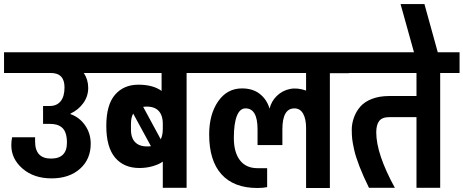

<svg xmlns="http://www.w3.org/2000/svg" viewBox="-32 -943 2327 964"><path d="M477.8 -576.5H388.8Q410.9 -543.4 410.9 -501.5Q410.9 -459.6 386.2 -425.3Q361.4 -391 321.9 -372.7V-370.1Q367.5 -354 395.5 -313.4Q423.5 -272.8 423.5 -221.5Q423.5 -143.4 369.5 -95.4Q315.4 -47.4 226.8 -47.4Q138.1 -47.4 81.5 -96.2Q24.8 -145.1 24.8 -213.7Q24.8 -234.6 28.7 -253.7H144.2V-232.4Q144.2 -146.8 224.2 -146.8Q304.1 -146.8 304.1 -226.8Q304.1 -254.6 297.6 -273.7Q291.1 -292.8 278.9 -302.8Q266.7 -312.8 252.2 -316.9Q237.6 -321 218.1 -321H184.2V-410.9H218.9Q252.8 -410.9 272.4 -434.6Q291.9 -458.3 291.9 -504.3Q291.9 -576.5 223.3 -576.5H-11.7V-680.7H477.8Z M1000.9 -576.5H904.9V0H785.4V-131.6Q767.2 -118.2 735.4 -108.8Q703.7 -99.5 668.1 -99.5Q589.5 -99.5 545.6 -152Q501.7 -204.6 501.7 -310.6Q501.7 -416.6 545.4 -467.2Q589.1 -517.8 662.7 -517.8Q736.3 -517.8 779.3 -486.5V-576.5H454.4V-680.7H1000.9ZM785.4 -296.3V-317.5Q786.3 -366.2 761.5 -389.2Q736.8 -412.3 686.8 -406.6L775 -243.7Q785.4 -264.1 785.4 -296.3ZM625.5 -320.2V-295.4Q624.7 -248 650.1 -225.7Q675.5 -203.3 725.9 -208.9L636.8 -372.7Q625.5 -353.2 625.5 -320.2Z M1721.1 -575.6H1624.2V0.9H1504.8V-299.7Q1504.8 -346.2 1489.8 -372.5Q1474.8 -398.8 1446.1 -398.8Q1385.8 -398.8 1385.8 -293.7V-214.6H1261.1V-293.7Q1261.1 -398.8 1200.7 -398.8Q1172 -398.8 1157 -360.3Q1142.1 -321.9 1142.1 -250.2Q1142.1 -178.5 1172.5 -138.6Q1202.9 -98.6 1261.1 -98.6H1309.3V-3.5Q1289.3 0.9 1260.2 0.9Q1142.1 0.9 1080.1 -67.8Q1018.2 -136.4 1018.2 -267.6Q1018.2 -368.8 1063.2 -434Q1108.2 -499.1 1182.9 -499.1Q1237.2 -499.1 1272.4 -471.5Q1307.6 -444 1321.5 -397.5Q1330.1 -434.4 1357.7 -461.3Q1385.3 -488.3 1423.1 -496.1Q1460.9 -503.9 1504.8 -488.3V-576.5H971.8V-680.7H1721.1Z M2275.4 -576.5H2178.1V0H2059.1V-354.9H1923.1Q1886.6 -354.9 1871.9 -335.6Q1857.1 -316.2 1857.1 -278.5Q1857.1 -170.3 1950.5 0H1820.6Q1791.5 -59.1 1772.6 -107.9Q1753.7 -156.8 1746.1 -191.4Q1738.5 -225.9 1736.3 -245.4Q1734.1 -265 1734.1 -293.2Q1734.1 -321.5 1744.8 -352.1Q1755.4 -382.7 1776.9 -407.5Q1798.4 -432.2 1835.8 -446.6Q1873.2 -460.9 1922.2 -460.9H2059.1V-576.5H1696.8V-680.7H2275.4Z M2175.5 -680.7V-576.5H2046.5V-680.7L1979.1 -922.7H2099L2165.9 -680.7Z"/></svg>

Font: Puralecka Narrow
Style: Bold
Weight: 700
Designer: Hector Gatti, Marcela Romero, Pablo Cosgaya and Nicolas Silva
Version: Version 1.004;PS 001.004;hotconv 1.0.70;makeotf.lib2.5.58329